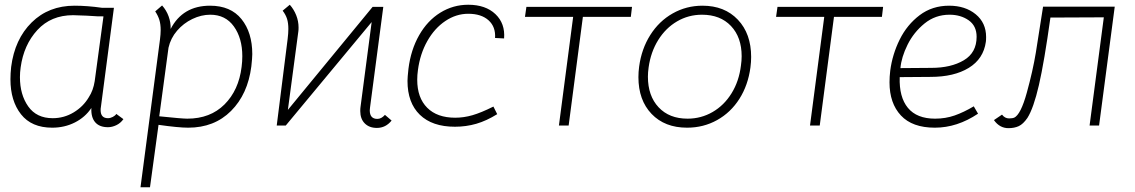

<svg xmlns="http://www.w3.org/2000/svg" viewBox="-20 -529 4784 809"><path d="M500 -27Q488 -10 470 -1.5Q452 7 435 7Q399 7 381 -14Q363 -35 365 -74Q339 -35 295.5 -13Q252 9 200 9Q113 9 68.5 -47.5Q24 -104 24 -195Q24 -220 27 -247Q42 -364 113.5 -434.5Q185 -505 294 -505Q348 -505 411 -496H460L405 -77Q404 -73 404 -65Q404 -31 435 -31Q445 -31 455.5 -36.5Q466 -42 470 -49ZM416 -460Q400 -459 345 -463L288 -465Q195 -465 137.5 -402.5Q80 -340 67 -245Q64 -224 64 -204Q64 -130 99 -80.5Q134 -31 202 -31Q250 -31 290.5 -55.5Q331 -80 354 -119Q373 -148 379 -187Z M1043 -301Q1043 -285 1039 -249Q1024 -132 953.5 -61.5Q883 9 773 9Q732 9 648 -3L612 260H572L654 -362Q657 -385 657 -402Q657 -427 651.5 -445Q646 -463 634 -481L663 -506Q681 -486 690.5 -460Q700 -434 699 -407Q750 -505 865 -505Q952 -505 997.5 -448.5Q1043 -392 1043 -301ZM998 -247Q1001 -270 1001 -292Q1001 -368 965.5 -417.5Q930 -467 866 -467Q828 -467 790.5 -449Q753 -431 726 -399.5Q699 -368 690 -328L651 -39Q747 -29 769 -29Q866 -29 926 -89Q986 -149 998 -247Z M1550 -500H1595L1539 -75L1538 -64Q1538 -28 1570 -28Q1587 -28 1602 -45L1630 -21Q1605 10 1568 10Q1536 10 1517 -9Q1498 -28 1498 -61Q1498 -72 1499 -78L1546 -436L1184 0H1146L1192 -365Q1195 -389 1195 -407Q1195 -432 1189.5 -449.5Q1184 -467 1171 -484L1201 -509Q1218 -490 1228 -465Q1238 -440 1238 -413Q1238 -402 1237 -396L1193 -66Z M1697 -188Q1697 -203 1701 -239Q1711 -319 1746 -380.5Q1781 -442 1835 -475.5Q1889 -509 1953 -509Q2026 -509 2067.5 -469.5Q2109 -430 2104 -367L2066 -369Q2069 -416 2038.5 -443.5Q2008 -471 1953 -471Q1902 -471 1856.5 -440.5Q1811 -410 1780.5 -356Q1750 -302 1741 -234Q1738 -213 1738 -193Q1738 -117 1780 -75Q1822 -33 1898 -33Q1934 -33 1970.5 -43.5Q2007 -54 2059 -80L2075 -48Q2030 -20 1987 -7.5Q1944 5 1897 5Q1801 5 1749 -45.5Q1697 -96 1697 -188Z M2395 -458H2192L2198 -500H2643L2638 -458H2436L2376 0H2335Z M2670 -204Q2670 -226 2673 -248Q2683 -323 2720 -381.5Q2757 -440 2814.5 -472.5Q2872 -505 2940 -505Q3033 -505 3089 -446Q3145 -387 3145 -289Q3145 -268 3142 -245Q3132 -170 3095.5 -112.5Q3059 -55 3001.5 -23Q2944 9 2875 9Q2781 9 2725.5 -49Q2670 -107 2670 -204ZM3102 -253Q3105 -273 3105 -292Q3105 -372 3060 -419.5Q3015 -467 2938 -467Q2881 -467 2833 -439Q2785 -411 2753.5 -360.5Q2722 -310 2713 -245Q2710 -224 2710 -206Q2710 -125 2755 -77Q2800 -29 2877 -29Q2934 -29 2982.5 -57Q3031 -85 3062.5 -136Q3094 -187 3102 -253Z M3453 -458H3250L3256 -500H3701L3696 -458H3494L3434 0H3393Z M3728 -182Q3728 -206 3731 -231Q3740 -300 3771 -362.5Q3802 -425 3855 -465Q3908 -505 3979 -505Q4047 -505 4091 -469Q4135 -433 4135 -373Q4135 -360 4134 -353Q4124 -281 4062 -243Q4000 -205 3901 -205L3771 -204Q3768 -120 3805.5 -74.5Q3843 -29 3920 -29Q3964 -29 4002.5 -42.5Q4041 -56 4083 -81L4101 -50Q4013 9 3919 9Q3824 9 3776 -42.5Q3728 -94 3728 -182ZM4095 -374Q4095 -420 4061.5 -443.5Q4028 -467 3981 -467Q3921 -467 3875.5 -430Q3830 -393 3804 -340.5Q3778 -288 3774 -242L3904 -243Q3987 -243 4041 -275Q4095 -307 4095 -374Z M4168 -23 4202 -46Q4214 -30 4232 -30Q4239 -30 4245 -31Q4251 -32 4253 -33Q4281 -46 4306.5 -138.5Q4332 -231 4344.5 -307Q4357 -383 4375 -501H4677L4611 0H4571L4631 -456L4406 -455Q4380 -268 4357.5 -170.5Q4335 -73 4309 -32Q4291 -6 4272.5 2.5Q4254 11 4229 11Q4192 11 4168 -23Z"/></svg>

Font: Bellota Light
Style: Italic
Weight: 300
Italic angle: -7.5°
Designer: Kemie Guaida
Foundry: Kemie Guaida
Version: Version 4.001